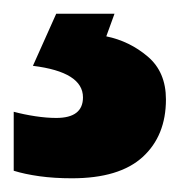

<svg xmlns="http://www.w3.org/2000/svg" viewBox="-29 -20 262 280"><path d="M213 125Q213 178 179 209Q145 240 76 240Q50 240 28.5 237Q7 234 -9 229V143Q6 147 22.5 149.5Q39 152 53 152Q92 152 92 122Q92 85 19 76L53 0H138L126 33Q160 40 186.5 62.5Q213 85 213 125Z"/></svg>

Font: Noto Sans Devanagari SemiCondensed ExtraBold
Style: Regular
Weight: 800
Width: 4
Designer: Jelle Bosma - Monotype Design Team
Foundry: Monotype Imaging Inc.
Version: Version 2.004; ttfautohint (v1.8.4.7-5d5b)